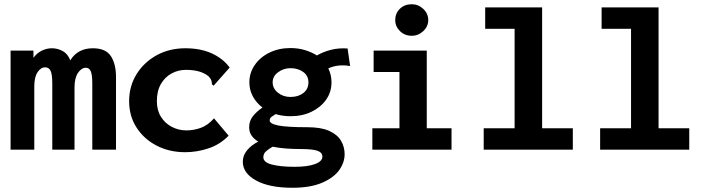

<svg xmlns="http://www.w3.org/2000/svg" viewBox="-20 -707 3340 907"><path d="M30 0V-468H138V-434Q156 -458 179 -468.5Q202 -479 225 -479Q252 -479 276 -466Q300 -453 312 -422Q347 -479 419 -479Q481 -479 505 -440Q529 -401 528 -338V0H416V-313Q416 -355 408.5 -371Q401 -387 386 -387Q365 -387 348.5 -363Q332 -339 332 -294V0H227V-311Q227 -356 219 -372.5Q211 -389 193 -389Q173 -389 157.5 -366Q142 -343 142 -299V0Z M855 12Q780 12 720 -19Q660 -50 625 -104.5Q590 -159 590 -229Q590 -300 625 -356.5Q660 -413 720 -446Q780 -479 856 -479Q927 -479 980 -455Q1033 -431 1065 -388L996 -310L989 -302L981 -309Q981 -317 979 -325Q977 -333 966 -346Q945 -363 918 -370Q891 -377 858 -377Q822 -377 790.5 -360Q759 -343 740 -310Q721 -277 721 -229Q721 -186 740.5 -155Q760 -124 792 -107.5Q824 -91 860 -91Q895 -91 928.5 -103Q962 -115 991 -148L1060 -66Q1019 -24 964.5 -6Q910 12 855 12Z M1352 -158Q1315 -158 1282 -168Q1271 -161 1262.5 -155Q1254 -149 1254 -138Q1254 -122 1295.5 -114Q1337 -106 1433 -106Q1497 -106 1535.5 -88.5Q1574 -71 1591 -42Q1608 -13 1608 21Q1608 61 1582 97Q1556 133 1501 156.5Q1446 180 1361 180Q1252 180 1189.5 145.5Q1127 111 1127 57Q1127 27 1147.5 2.5Q1168 -22 1200 -38Q1180 -50 1168.5 -66.5Q1157 -83 1157 -106Q1157 -136 1175 -158.5Q1193 -181 1220 -199Q1191 -221 1174.5 -251.5Q1158 -282 1158 -318Q1158 -363 1183.5 -400Q1209 -437 1253 -458.5Q1297 -480 1352 -480Q1388 -480 1420 -470.5Q1452 -461 1477 -445Q1506 -462 1543 -471.5Q1580 -481 1622 -478L1634 -395Q1577 -405 1531 -384Q1546 -353 1546 -318Q1546 -272 1520.5 -236Q1495 -200 1451.5 -179Q1408 -158 1352 -158ZM1352 -249Q1389 -249 1413 -267.5Q1437 -286 1437 -318Q1437 -349 1412.5 -367Q1388 -385 1352 -385Q1320 -385 1294 -366Q1268 -347 1268 -318Q1268 -289 1293 -269Q1318 -249 1352 -249ZM1224 36Q1224 60 1265 70.5Q1306 81 1372 81Q1433 81 1468 68Q1503 55 1503 33Q1503 14 1480.5 5.5Q1458 -3 1398 -3Q1364 -3 1330.5 -5.5Q1297 -8 1268 -14Q1250 -4 1237 7.5Q1224 19 1224 36Z M1739 0V-101H1867V-367H1745V-468H1996V-101H2113V0ZM1925 -538Q1892 -538 1869.5 -560Q1847 -582 1847 -612Q1847 -644 1869 -665.5Q1891 -687 1925 -687Q1956 -687 1979.5 -665Q2003 -643 2003 -612Q2003 -582 1979.5 -560Q1956 -538 1925 -538Z M2265 0V-101H2411V-571H2272V-672H2541V-101H2686V0Z M2815 0V-101H2961V-571H2822V-672H3091V-101H3236V0Z"/></svg>

Font: Inconsolata SemiExpanded ExtraBold
Style: Regular
Weight: 800
Width: 6
Monospace: yes
Designer: Raph Levien, Cyreal, Brenton Simpson
Foundry: Raph Levien, Cyreal, Google
Version: Version 3.001; ttfautohint (v1.8.2.53-6de2)